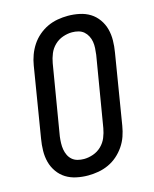

<svg xmlns="http://www.w3.org/2000/svg" viewBox="-113 -819 726 904"><g transform="rotate(-15 250.0 -367.5)"><path d="M204 8Q175 8 147 2Q119 -4 96.5 -18Q74 -32 58 -54.5Q42 -77 35 -103.5Q28 -130 28.5 -159Q29 -188 34 -217L90 -559Q94 -584 103 -608.5Q112 -633 126.5 -655Q141 -677 161.5 -694.5Q182 -712 205.5 -723Q229 -734 254.5 -738.5Q280 -743 305 -743Q334 -743 362 -737Q390 -731 412.5 -717Q435 -703 451 -680.5Q467 -658 474 -631.5Q481 -605 480.5 -576Q480 -547 475 -518L419 -176Q415 -151 406.5 -126.5Q398 -102 383 -80Q368 -58 348 -40.5Q328 -23 304 -12Q280 -1 254.5 3.5Q229 8 204 8ZM205 -72Q227 -72 250 -80Q273 -88 290.5 -105Q308 -122 317 -144Q326 -166 330 -189L387 -531Q389 -547 390 -563Q391 -579 388.5 -594Q386 -609 379 -622.5Q372 -636 361 -645.5Q350 -655 335 -659Q320 -663 304 -663Q282 -663 259 -655Q236 -647 218.5 -630Q201 -613 192 -591Q183 -569 179 -546L122 -204Q120 -188 119.5 -172Q119 -156 121.5 -141Q124 -126 130.5 -112.5Q137 -99 148 -89.5Q159 -80 174 -76Q189 -72 205 -72Z"/></g></svg>

Font: Iosevka Medium Oblique
Style: Regular
Weight: 500
Italic angle: -9°
Monospace: yes
Designer: Belleve Invis
Foundry: Belleve Invis
Version: Version 32.5.0; ttfautohint (v1.8.4)